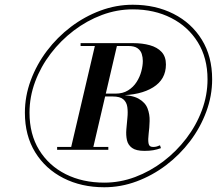

<svg xmlns="http://www.w3.org/2000/svg" viewBox="-20 -780 915 810"><path d="M420 10Q323.5 10 247.8 -28.5Q172 -67 128.5 -137.5Q85 -208 85 -304.5Q85 -374.5 109.8 -441.2Q134.5 -508 178 -565.5Q221.5 -623 279.2 -666.8Q337 -710.5 403.5 -735.2Q470 -760 540 -760Q636.5 -760 712.2 -721.5Q788 -683 831.5 -612.5Q875 -542 875 -445.5Q875 -375.5 850.2 -308.8Q825.5 -242 782 -184.5Q738.5 -127 680.8 -83.2Q623 -39.5 556.5 -14.8Q490 10 420 10ZM221 -148V-160H437V-148ZM277.5 -148 383 -598H476L371 -148ZM589.5 -143.5Q554 -143.5 537 -156Q520 -168.5 515.5 -189Q511 -209.5 513 -234Q515 -258.5 517.5 -283Q520 -307.5 517.2 -328Q514.5 -348.5 500.5 -360.8Q486.5 -373 455 -373H407V-379.5H482Q537 -379.5 565 -363.5Q593 -347.5 602.5 -322.5Q612 -297.5 611.2 -269.5Q610.5 -241.5 607.2 -216.5Q604 -191.5 606.5 -175.8Q609 -160 626 -160Q634.5 -160 641.5 -162Q648.5 -164 655 -167L659 -155Q642.5 -149 626.2 -146.2Q610 -143.5 589.5 -143.5ZM420 -9.5Q486.5 -9.5 550 -33.2Q613.5 -57 668.8 -99Q724 -141 766 -196Q808 -251 831.8 -314.8Q855.5 -378.5 855.5 -445.5Q855.5 -535.5 814.5 -601.8Q773.5 -668 702.2 -704.2Q631 -740.5 540 -740.5Q473.5 -740.5 410 -716.8Q346.5 -693 291.2 -651Q236 -609 194 -554Q152 -499 128.2 -435.2Q104.5 -371.5 104.5 -304.5Q104.5 -213.5 145.2 -147.2Q186 -81 257.2 -45.2Q328.5 -9.5 420 -9.5ZM407 -378V-385H467Q498.5 -385 520.5 -398.8Q542.5 -412.5 556.2 -434Q570 -455.5 576.2 -479.2Q582.5 -503 582.5 -523Q582.5 -538 578 -552.5Q573.5 -567 560.2 -576.5Q547 -586 521 -586H320V-598H542Q581 -598 612.2 -589.2Q643.5 -580.5 661.8 -560.8Q680 -541 680 -508Q680 -445 626 -411.5Q572 -378 482 -378Z"/></svg>

Font: Bodoni Moda 11pt
Style: Bold Italic
Weight: 700
Italic angle: -13°
Designer: Owen Earl
Foundry: indestructible type
Version: Version 2.004